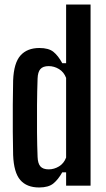

<svg xmlns="http://www.w3.org/2000/svg" viewBox="-20 -820 466 848"><path d="M272 -800H380V0H272V-59H255Q237 -27 215.5 -9.5Q194 8 153 8Q98 8 69.5 -25Q41 -58 38 -135Q37 -180 36.5 -238.5Q36 -297 36.5 -357Q37 -417 38 -465Q41 -542 70.5 -575Q100 -608 154 -608Q195 -608 216 -591Q237 -574 255 -541H272ZM195 -72Q219 -72 240.5 -85Q262 -98 272 -124V-476Q262 -502 240.5 -515Q219 -528 195 -528Q170 -528 158.5 -515Q147 -502 146 -473Q144 -417 143.5 -355.5Q143 -294 143.5 -235Q144 -176 146 -127Q147 -98 158.5 -85Q170 -72 195 -72Z"/></svg>

Font: Big Shoulders Display
Style: Bold
Weight: 700
Designer: Patric King
Foundry: XO Type Co
Version: Version 1.000; ttfautohint (v1.8.2)